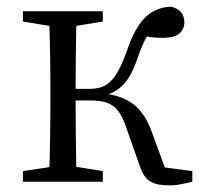

<svg xmlns="http://www.w3.org/2000/svg" viewBox="-20 -548 618 579"><path d="M477 -43 439 -147C413 -219 376 -252 307 -264C349 -279 374 -310 396 -376C405 -403 414 -422 423 -438C439 -435 453 -434 474 -434C516 -434 535 -452 536 -480C536 -505 523 -522 495 -528C430 -524 393 -485 361 -390C328 -300 301 -280 248 -280H208C208 -340 209 -415 210 -470L290 -483V-514H49V-483L129 -470C131 -415 132 -339 132 -286V-228C132 -176 131 -99 129 -44L49 -32V0H290V-32L210 -45C209 -100 208 -179 208 -245H252C312 -245 338 -228 359 -168L401 -49C417 -1 438 11 496 11C514 11 539 5 560 0V-32Z"/></svg>

Font: Shippori Mincho
Style: Regular
Weight: 400
Designer: Bonji Tadano  Ryoko NISHIZUKA  (kana & ideographs); Frank Grießhammer (Latin, Greek & Cyrillic); Wenlong ZHANG  (bopomof
Foundry: Adobe Systems Incorporated
Version: Version 1.003;PS 1.001;hotconv 16.6.54;makeotf.lib2.5.65590